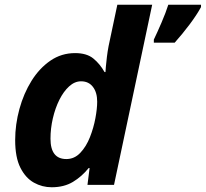

<svg xmlns="http://www.w3.org/2000/svg" viewBox="-20 -780 868 810"><path d="M198 10Q158 10 123 -9.5Q88 -29 66 -72.5Q44 -116 44 -189Q44 -255 62 -320.5Q80 -386 113 -439Q146 -492 192.5 -524Q239 -556 297 -556Q346 -556 374 -533Q402 -510 421 -476H425Q425 -479 426.5 -497.5Q428 -516 431 -540Q434 -564 438 -585L475 -760H622L461 0H349L358 -71H354Q325 -35 287.5 -12.5Q250 10 198 10ZM260 -109Q294 -109 319 -135.5Q344 -162 359.5 -201.5Q375 -241 382.5 -281.5Q390 -322 390 -351Q390 -390 372 -413.5Q354 -437 322 -437Q295 -437 271.5 -415.5Q248 -394 230.5 -359Q213 -324 203 -281Q193 -238 193 -195Q193 -109 260 -109ZM629 -600V-613Q643 -642 661.5 -685Q680 -728 690 -760H828V-750Q810 -717 780 -677Q750 -637 717 -600Z"/></svg>

Font: BC Sans
Style: Bold Italic
Weight: 700
Italic angle: -12°
Designer: Monotype Design Team
Province of B.C.
Foundry: Monotype Imaging Inc.
Version: Version 2.000;GOOG;noto-source:20170915:90ef993387c0